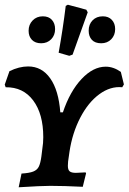

<svg xmlns="http://www.w3.org/2000/svg" viewBox="-21 -786 544 812"><path d="M503 -429 496 -417Q446 -422 399 -387.5Q352 -353 318.5 -288.5Q285 -224 273 -145L267 -103Q266 -96 266 -85Q266 -68 273.5 -61.5Q281 -55 300 -55L341 -57L343 -53L329 4Q249 0 192 0Q154 0 58 6L70 -52Q103 -54 119.5 -60.5Q136 -67 143 -81Q150 -95 154 -124L161 -181L162 -206Q162 -304 119.5 -361Q77 -418 3 -417L-1 -428L19 -485Q60 -505 98 -505Q156 -505 191.5 -454.5Q227 -404 234 -311H245Q275 -400 324 -452Q373 -504 426 -504Q459 -504 490 -482ZM286 -555 272 -550 227 -563Q245 -663 257 -761L266 -766L344 -745L350 -734ZM100 -656Q100 -682 117 -699.5Q134 -717 160 -717Q185 -717 198.5 -702Q212 -687 212 -663Q212 -637 195.5 -620Q179 -603 153 -603Q128 -603 114 -617.5Q100 -632 100 -656ZM354 -656Q354 -683 370.5 -700Q387 -717 414 -717Q438 -717 452 -702Q466 -687 466 -663Q466 -637 449.5 -620Q433 -603 407 -603Q381 -603 367.5 -617.5Q354 -632 354 -656Z"/></svg>

Font: Alegreya SC
Style: Bold Italic
Weight: 700
Italic angle: -7°
Designer: Juan Pablo del Peral
Foundry: Huerta Tipografica
Version: Version 2.007; ttfautohint (v1.6)